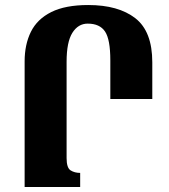

<svg xmlns="http://www.w3.org/2000/svg" viewBox="-20 -744 674 764"><path d="M331 -724Q451 -724 518.5 -671.5Q586 -619 586 -496V-350H419V-504Q419 -587 398 -618.5Q377 -650 329 -650Q291 -650 268 -613.5Q245 -577 245 -498V-115Q245 -76 261 -66Q277 -56 299 -56V0H78V-500Q78 -567 103 -617.5Q128 -668 184 -696Q240 -724 331 -724Z"/></svg>

Font: Noto Serif Armenian ExtraCondensed Black
Style: Regular
Weight: 900
Width: 2
Designer: Monotype Design Team
Foundry: Monotype Imaging Inc.
Version: Version 2.008; ttfautohint (v1.8.4.7-5d5b)